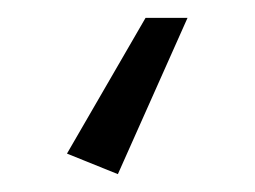

<svg xmlns="http://www.w3.org/2000/svg" viewBox="-20 -20 285 215"><path d="M143 0 55 152 112 175 190 0Z"/></svg>

Font: Roundo
Style: Regular
Weight: 400
Designer: Shiva Nallaperumal
Foundry: Indian Type Foundry
Version: Version 2.000